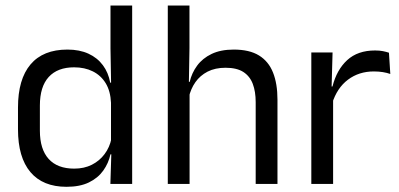

<svg xmlns="http://www.w3.org/2000/svg" viewBox="-20 -683 1483 713"><path d="M226.9 10.7Q139.1 10.7 93 -43.9Q46.8 -98.6 46.8 -202.9V-283.6Q46.8 -388.7 93.4 -443.8Q140 -498.9 230.4 -498.9Q275.3 -498.9 308.4 -483.7Q341.5 -468.5 362 -440.9Q382.5 -413.4 389.3 -375.9H416.1L392.2 -301.3Q390.3 -344.6 372.6 -373.8Q354.8 -403 324.6 -418Q294.5 -433 255.3 -433Q193.7 -433 160.9 -397.1Q128.1 -361.2 128.1 -291.1V-197.8Q128.1 -128.8 160.7 -92.8Q193.3 -56.8 255.6 -56.8Q292.7 -56.8 321.1 -71.2Q349.6 -85.6 368.4 -110.8Q387.2 -136 393.8 -168L413.8 -109.9H390.2Q383 -76.8 363.3 -49.3Q343.6 -21.8 310.2 -5.6Q276.8 10.7 226.9 10.7ZM470.8 0H389.9L393.6 -117.9L392.2 -143.9V-348.1L392.7 -365L390.3 -503.5V-662.5H470.8Z M1010.4 0H929.5V-303.7Q929.5 -343 918.7 -371.5Q908 -399.9 883.7 -415.7Q859.3 -431.4 817.6 -431.4Q779 -431.4 750.9 -417Q722.9 -402.5 705.6 -377.8Q688.3 -353.1 681.3 -321.6L663.6 -378.9H684.4Q692.1 -412.1 712.1 -439.3Q732.1 -466.5 765.8 -482.7Q799.5 -498.9 848 -498.9Q906.2 -498.9 941.7 -477.1Q977.3 -455.2 993.8 -413.8Q1010.4 -372.3 1010.4 -312.6ZM684 0H603.1V-662.5H683.6V-503.7L681.2 -363.3L684 -357.1Z M1213.2 -298.3 1194.7 -360.9 1214.7 -361.9Q1230.4 -424 1269.4 -459.8Q1308.4 -495.6 1372.9 -495.6Q1389.2 -495.6 1401.9 -493.1Q1414.6 -490.6 1424.4 -487.2L1429.4 -408.3Q1417.2 -412.7 1401.8 -415.2Q1386.4 -417.7 1368.2 -417.7Q1313 -417.7 1272.2 -387.1Q1231.5 -356.6 1213.2 -298.3ZM1217 0H1136.1V-488.2H1215L1211 -344L1217 -338Z"/></svg>

Font: Anek Devanagari Medium
Style: Regular
Weight: 500
Designer: Kailash Malviya (Devanagari) & Yesha Goshar (Latin)
Foundry: Ek Type
Version: Version 1.003